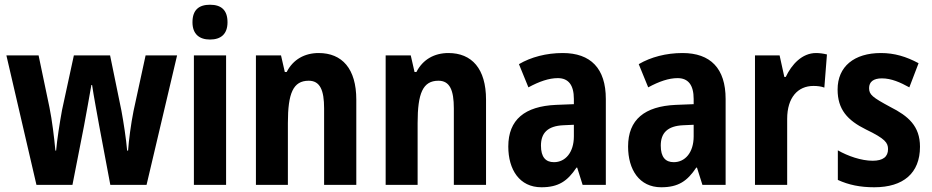

<svg xmlns="http://www.w3.org/2000/svg" viewBox="-20 -781 3936 811"><path d="M399 -250 446 0H599L728 -547H595L544 -312C533 -257 524 -188 521 -145H517C513 -193 502 -264 493 -313L445 -547H292L242 -316C232 -261 221 -191 217 -145H214C209 -199 200 -273 189 -327L143 -547H7L134 0H286L335 -250C343 -291 358 -377 366 -422H369C375 -380 391 -295 399 -250Z M867 -761C820 -761 793 -739 793 -687C793 -637 822 -614 867 -614C913 -614 941 -637 941 -687C941 -738 915 -761 867 -761ZM935 -547H799V0H935Z M1326 -557C1267 -557 1218 -530 1191 -477H1183L1167 -547H1061V0H1196V-261C1196 -387 1218 -440 1284 -440C1332 -440 1349 -400 1349 -323V0H1485V-360C1485 -491 1425 -557 1326 -557Z M1874 -557C1815 -557 1766 -530 1739 -477H1731L1715 -547H1609V0H1744V-261C1744 -387 1766 -440 1832 -440C1880 -440 1897 -400 1897 -323V0H2033V-360C2033 -491 1973 -557 1874 -557Z M2357 -557C2288 -557 2223 -540 2172 -510L2212 -412C2258 -437 2299 -451 2336 -451C2381 -451 2404 -422 2404 -363V-341L2328 -338C2197 -332 2127 -276 2127 -162C2127 -65 2174 10 2267 10C2339 10 2377 -16 2415 -73H2418L2441 0H2539V-363C2539 -492 2475 -557 2357 -557ZM2360 -252 2404 -254V-205C2404 -137 2368 -96 2320 -96C2285 -96 2265 -117 2265 -166C2265 -219 2293 -249 2360 -252Z M2863 -557C2794 -557 2729 -540 2678 -510L2718 -412C2764 -437 2805 -451 2842 -451C2887 -451 2910 -422 2910 -363V-341L2834 -338C2703 -332 2633 -276 2633 -162C2633 -65 2680 10 2773 10C2845 10 2883 -16 2921 -73H2924L2947 0H3045V-363C3045 -492 2981 -557 2863 -557ZM2866 -252 2910 -254V-205C2910 -137 2874 -96 2826 -96C2791 -96 2771 -117 2771 -166C2771 -219 2799 -249 2866 -252Z M3427 -557C3368 -557 3324 -509 3299 -456H3293L3273 -547H3169V0H3305V-279C3305 -369 3350 -418 3416 -418C3433 -418 3449 -416 3462 -411L3473 -551C3457 -555 3441 -557 3427 -557Z M3866 -161C3866 -249 3816 -291 3741 -329C3665 -370 3651 -381 3651 -409C3651 -435 3669 -450 3705 -450C3745 -450 3783 -433 3821 -412L3860 -514C3808 -542 3758 -557 3701 -557C3588 -557 3518 -500 3518 -403C3518 -319 3559 -273 3638 -234C3719 -195 3731 -178 3731 -151C3731 -119 3710 -102 3666 -102C3618 -102 3561 -122 3519 -146V-21C3565 0 3613 10 3673 10C3796 10 3866 -50 3866 -161Z"/></svg>

Font: Noto Sans Myanmar Condensed
Style: Bold
Weight: 700
Width: 3
Designer: Monotype Design Team
Foundry: Monotype Imaging Inc.
Version: Version 2.107